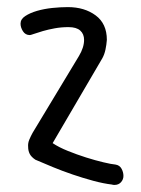

<svg xmlns="http://www.w3.org/2000/svg" viewBox="-20 -523 399 543"><path d="M296.9 -1Q272.5 -3.9 243.7 -11.7Q214.8 -19.5 186 -29.3Q157.2 -39.1 129.9 -50.3Q102.5 -61.5 80.1 -71.3Q68.4 -79.1 64 -87.9Q59.6 -96.7 59.6 -107.4Q58.6 -118.2 63 -128.4Q67.4 -138.7 72.3 -147.5L203.1 -364.3Q217.8 -388.7 217.8 -410.2Q217.8 -426.8 207 -436.5Q196.3 -446.3 173.8 -446.3Q153.3 -446.3 134.8 -442.9Q116.2 -439.5 101.1 -435.1Q85.9 -430.7 76.2 -427.2Q66.4 -423.8 64.5 -423.8Q51.8 -423.8 44.9 -434.6Q38.1 -445.3 38.1 -456.1Q38.1 -468.8 51.3 -477.5Q64.5 -486.3 84.5 -492.2Q104.5 -498 127.9 -500.5Q151.4 -502.9 171.9 -502.9Q218.8 -502.9 250.5 -479.5Q282.2 -456.1 282.2 -410.2Q281.2 -396.5 278.3 -382.8Q275.4 -369.1 269.5 -358.4L128.9 -118.2Q146.5 -106.4 171.9 -96.2Q197.3 -85.9 223.6 -77.6Q250 -69.3 272.5 -64Q294.9 -58.6 306.6 -57.6Q318.4 -55.7 323.7 -45.9Q329.1 -36.1 329.1 -25.4Q329.1 -15.6 322.3 -7.8Q315.4 0 303.7 0Q298.8 0 296.9 -1Z"/></svg>

Font: Hi Melody
Style: Regular
Weight: 400
Designer: YoonDesign Inc.
Foundry: YoonDesign Inc.
Version: Version 3.00